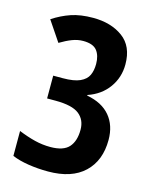

<svg xmlns="http://www.w3.org/2000/svg" viewBox="-111 -797 693 879"><g transform="rotate(15 235.0 -357.5)"><path d="M418 -556Q418 -494 383 -445.5Q348 -397 286 -376V-373Q358 -360 395.5 -315.5Q433 -271 433 -202Q433 -104 373.5 -47.5Q314 9 202 9Q154 9 109 2Q64 -5 31 -19V-137Q73 -120 109.5 -111Q146 -102 183 -102Q245 -102 271 -131Q297 -160 297 -214Q297 -261 264 -287Q231 -313 152 -313H112V-421H157Q210 -421 238.5 -434Q267 -447 277.5 -469.5Q288 -492 288 -523Q288 -563 269.5 -586.5Q251 -610 204 -610Q178 -610 152 -600Q126 -590 96 -572L32 -667Q73 -694 117 -709Q161 -724 221 -724Q306 -724 362 -683Q418 -642 418 -556Z"/></g></svg>

Font: Noto Sans Sinhala ExtraCondensed
Style: Bold
Weight: 700
Width: 2
Designer: Jelle Bosma - Monotype Design Team
Foundry: Monotype Imaging Inc.
Version: Version 2.006; ttfautohint (v1.8.4.7-5d5b)